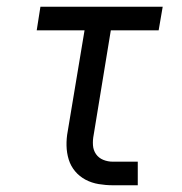

<svg xmlns="http://www.w3.org/2000/svg" viewBox="-20 -550 540 570"><path d="M315 0Q294 0 273 -3.5Q252 -7 234 -16.5Q216 -26 203 -41.5Q190 -57 184 -76.5Q178 -96 177.5 -117.5Q177 -139 181 -160L231 -460H89L100 -530H463L451 -460H309L258 -149Q255 -134 256 -119Q257 -104 265 -92.5Q273 -81 286.5 -75.5Q300 -70 315 -70H389V0Z"/></svg>

Font: Iosevka Slab
Style: Italic
Weight: 400
Italic angle: -9°
Monospace: yes
Designer: Belleve Invis
Foundry: Belleve Invis
Version: Version 11.1.0; ttfautohint (v1.8.3)